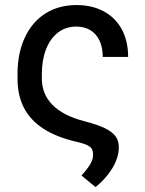

<svg xmlns="http://www.w3.org/2000/svg" viewBox="-20 -573 586 776"><path d="M289.1 -552.6C191.4 -552.6 118.3 -503.9 79.9 -420.1C60.4 -378.2 50.8 -329.2 50.8 -273.4V-255C50.8 -165.5 85.2 -98.4 154.8 -53.3C189.6 -30.5 233.3 -13.1 285.9 -0.7C340.9 12.1 356.2 21.3 356.2 51.5C356.2 75.3 346.2 95.2 309.3 136.4L366.1 183.2C417.6 141.7 460.2 82 460.2 22.4C460.2 -8.9 447.8 -32.3 407 -53.3C386.7 -63.6 356.9 -73.9 318.2 -83.8C206.7 -112.9 149.1 -172.6 149.1 -255V-273.4C149.1 -349.8 172.6 -408.7 214.1 -441.4C235.1 -457.4 259.6 -465.6 288 -465.6C353 -465.6 395.2 -421.2 395.2 -343H497.9C497.9 -429.7 461.6 -493.6 399.1 -527.3C367.9 -544 331.3 -552.6 289.1 -552.6Z"/></svg>

Font: Inter 465
Style: Regular
Weight: 400
Designer: Rasmus Andersson
Foundry: rsms
Version: Version 3.019;Glyphs 3.1.2 (3151)